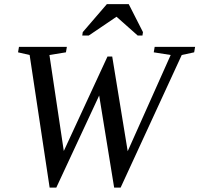

<svg xmlns="http://www.w3.org/2000/svg" viewBox="-20 -878 949 914"><path d="M554.2 15.1H523.4L452.1 -423.3L248 15.1H216.3L121.1 -616.2L65.9 -628.9L70.3 -654.8H298.3L293.9 -628.9L215.3 -616.2L283.7 -159.2L491.7 -608.9H514.2L587.9 -158.2L792.5 -616.2L711.9 -628.9L716.3 -654.8H908.7L904.3 -628.9L845.2 -616.2ZM371.6 -709 374 -725.1 488.8 -858.4H592.8L660.6 -725.1L658.2 -709H635.3L534.7 -798.3L402.8 -709Z"/></svg>

Font: Liberation Serif
Style: Italic
Weight: 400
Italic angle: -16.333°
Designer: Steve Matteson
Foundry: Ascender Corporation
Version: Version 2.1.5